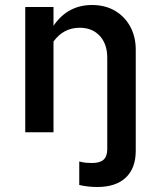

<svg xmlns="http://www.w3.org/2000/svg" viewBox="-20 -529 640 768"><path d="M369 219Q332 219 297 211V117Q313 121 324 122Q335 123 348 123Q380 123 394.5 109.5Q409 96 409 68V-298Q409 -353 379 -385.5Q349 -418 299 -418Q234 -418 194 -363V0H81V-501H194V-426Q251 -509 348 -509Q400 -509 439 -486.5Q478 -464 500.5 -423.5Q523 -383 523 -330V74Q523 144 483 181.5Q443 219 369 219Z"/></svg>

Font: Red Hat Mono Medium
Style: Regular
Weight: 500
Monospace: yes
Designer: Pentagram, MCKL
Foundry: Pentagram, MCKL
Version: Version 1.023; ttfautohint (v1.8.3)